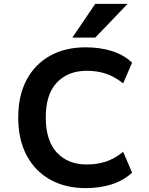

<svg xmlns="http://www.w3.org/2000/svg" viewBox="-20 -959 766 990"><path d="M422 11Q318 11 239.5 -32.5Q161 -76 117.5 -157.5Q74 -239 74 -353Q74 -467 117.5 -548Q161 -629 239 -672Q317 -715 422 -715Q496 -715 557.5 -695.5Q619 -676 661 -636L615 -529Q570 -565 525 -579.5Q480 -594 427 -594Q331 -594 273.5 -533.5Q216 -473 216 -354Q216 -234 273 -172.5Q330 -111 427 -111Q480 -111 525 -125.5Q570 -140 615 -176L661 -69Q619 -29 557.5 -9Q496 11 422 11ZM353 -765 471 -939H638L471 -765Z"/></svg>

Font: Nunito Sans 6pt
Style: Bold
Weight: 700
Version: Version 3.101;gftools[0.9.27]